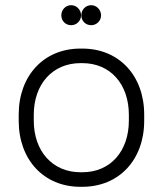

<svg xmlns="http://www.w3.org/2000/svg" viewBox="-20 -713 626 739"><path d="M331 -616C352 -616 369 -633 369 -654C369 -675 352 -693 331 -693C309 -693 293 -675 293 -654C293 -633 309 -616 331 -616ZM254 -616C275 -616 292 -633 292 -654C292 -675 275 -693 254 -693C232 -693 216 -675 216 -654C216 -633 232 -616 254 -616ZM289 6H297C438 6 535 -98 535 -248V-272C535 -422 438 -526 297 -526H289C149 -526 52 -422 52 -272V-248C52 -98 149 6 289 6ZM290 -50C182 -50 110 -131 110 -249V-271C110 -389 182 -470 290 -470H297C405 -470 476 -389 476 -271V-249C476 -131 405 -50 297 -50Z"/></svg>

Font: Fixel Text Light
Style: Regular
Weight: 300
Width: 4
Designer: AlfaBravo + MacPaw
Foundry: Kyrylo Tkachov, Marchela Mozhyna, Serhii Makarenko, Maria Weinstein, Zakhar Kryvoshyya
Version: Version 1.211